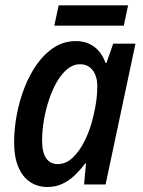

<svg xmlns="http://www.w3.org/2000/svg" viewBox="-20 -708 548 737"><path d="M162.1 9.8Q124.5 9.8 95.7 -9.3Q66.9 -28.3 50.5 -66.7Q34.2 -105 34.2 -162.1Q34.2 -212.4 44.2 -266.4Q54.2 -320.3 73.7 -370.8Q93.3 -421.4 122.1 -461.9Q150.9 -502.4 188.2 -526.4Q225.6 -550.3 271.5 -550.3Q300.3 -550.3 322.3 -540Q344.2 -529.8 360.1 -511.2Q376 -492.7 384.8 -466.8H388.7L414.6 -540.5H500L385.3 0H302.7L310.1 -80.6H307.1Q287.6 -54.7 265.9 -34.2Q244.1 -13.7 218.5 -2Q192.9 9.8 162.1 9.8ZM201.7 -78.1Q233.9 -78.1 260.5 -104Q287.1 -129.9 306.9 -171.1Q326.7 -212.4 337.4 -258.3Q346.2 -293.9 349.9 -322.3Q353.5 -350.6 353.5 -376.5Q353.5 -415 335.9 -438.2Q318.4 -461.4 286.6 -461.4Q261.2 -461.4 238.8 -443.1Q216.3 -424.8 198.5 -394Q180.7 -363.3 168 -325Q155.3 -286.6 148.4 -246.1Q141.6 -205.6 141.6 -168.9Q141.6 -123.5 157 -100.8Q172.4 -78.1 201.7 -78.1ZM188.5 -609.4 205.1 -687.5H471.7L455.1 -609.4Z"/></svg>

Font: Open Sans SemiCondensed SemiBold
Style: Italic
Weight: 600
Width: 4
Italic angle: -12°
Designer: Monotype Design Team
Foundry: Monotype Imaging Inc.
Version: Version 3.000